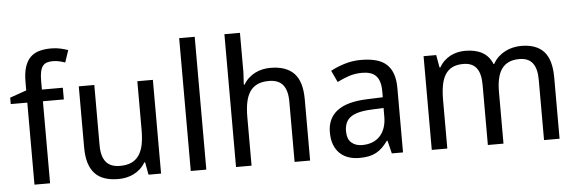

<svg xmlns="http://www.w3.org/2000/svg" viewBox="-49 -924 3291 1094"><g transform="rotate(-5 1596.0 -377.5)"><path d="M317.9 -469.2H198.2V0H108.9V-469.2H14.2V-505.9L108.9 -539.1V-585.9Q108.9 -638.2 119.9 -672.6Q130.9 -707 151.6 -727.5Q172.4 -748 202.6 -756.6Q232.9 -765.1 271 -765.1Q299.8 -765.1 324 -759.5Q348.1 -753.9 367.2 -747.1L344.2 -678.2Q329.1 -683.6 311.3 -687.7Q293.5 -691.9 273.9 -691.9Q254.4 -691.9 240.2 -687.3Q226.1 -682.6 216.8 -670.9Q207.5 -659.2 202.9 -638.9Q198.2 -618.7 198.2 -586.9V-536.1H317.9Z M761.2 0 748 -71.8H743.2Q731 -50.8 714.1 -35.4Q697.3 -20 677.2 -10Q657.2 0 634.8 4.9Q612.3 9.8 588.9 9.8Q544.4 9.8 510.7 -1.5Q477.1 -12.7 454.6 -36.6Q432.1 -60.5 420.7 -97.7Q409.2 -134.8 409.2 -186V-536.1H498V-190.9Q498 -127.4 523.9 -95.7Q549.8 -64 604 -64Q643.6 -64 670.4 -76.7Q697.3 -89.4 713.6 -114Q730 -138.7 737.1 -174.8Q744.1 -210.9 744.1 -257.8V-536.1H833V0Z M1091.8 0H1002.9V-759.8H1091.8Z M1596.7 0V-345.2Q1596.7 -408.7 1571 -440.4Q1545.4 -472.2 1490.7 -472.2Q1451.2 -472.2 1424.3 -459.5Q1397.5 -446.8 1381.1 -421.9Q1364.7 -397 1357.7 -360.8Q1350.6 -324.7 1350.6 -277.8V0H1261.7V-759.8H1350.6V-534.2L1346.7 -463.9H1351.6Q1363.8 -484.9 1380.6 -500.2Q1397.5 -515.6 1417.5 -525.9Q1437.5 -536.1 1460 -541Q1482.4 -545.9 1505.9 -545.9Q1595.2 -545.9 1640.4 -499.3Q1685.5 -452.6 1685.5 -350.1V0Z M2152.8 0 2134.8 -74.2H2130.9Q2114.7 -52.2 2098.6 -36.4Q2082.5 -20.5 2063.5 -10.3Q2044.4 0 2021 4.9Q1997.6 9.8 1966.8 9.8Q1933.1 9.8 1904.8 0.2Q1876.5 -9.3 1855.7 -29.1Q1835 -48.8 1823.2 -78.9Q1811.5 -108.9 1811.5 -149.9Q1811.5 -230 1867.9 -272.9Q1924.3 -315.9 2039.6 -319.8L2129.4 -323.2V-356.9Q2129.4 -389.6 2122.3 -411.6Q2115.2 -433.6 2101.8 -447Q2088.4 -460.4 2068.6 -466.3Q2048.8 -472.2 2023.4 -472.2Q1982.9 -472.2 1948 -460.4Q1913.1 -448.7 1880.9 -432.1L1849.6 -499Q1885.7 -518.6 1930.2 -532.2Q1974.6 -545.9 2023.4 -545.9Q2073.2 -545.9 2109.6 -535.9Q2146 -525.9 2169.7 -504.2Q2193.4 -482.4 2205.1 -448.7Q2216.8 -415 2216.8 -367.2V0ZM1989.7 -62Q2019.5 -62 2044.9 -71.3Q2070.3 -80.6 2088.9 -99.4Q2107.4 -118.2 2117.9 -146.7Q2128.4 -175.3 2128.4 -213.9V-262.2L2058.6 -258.8Q2014.6 -256.8 1984.9 -249Q1955.1 -241.2 1937.3 -227.3Q1919.4 -213.4 1911.6 -193.6Q1903.8 -173.8 1903.8 -148.9Q1903.8 -104 1927.5 -83Q1951.2 -62 1989.7 -62Z M3023.4 0V-345.2Q3023.4 -408.7 2999 -440.4Q2974.6 -472.2 2923.3 -472.2Q2887.7 -472.2 2862.8 -460.7Q2837.9 -449.2 2822 -427Q2806.2 -404.8 2798.8 -371.8Q2791.5 -338.9 2791.5 -295.9V0H2702.1V-345.2Q2702.1 -408.7 2678 -440.4Q2653.8 -472.2 2602.5 -472.2Q2564.9 -472.2 2539.6 -459.5Q2514.2 -446.8 2498.8 -421.9Q2483.4 -397 2476.8 -360.8Q2470.2 -324.7 2470.2 -277.8V0H2381.3V-536.1H2453.6L2466.3 -463.9H2471.2Q2482.9 -484.9 2499 -500.2Q2515.1 -515.6 2534.4 -525.9Q2553.7 -536.1 2575.4 -541Q2597.2 -545.9 2619.6 -545.9Q2678.2 -545.9 2717 -524.4Q2755.9 -502.9 2774.4 -457H2778.3Q2791 -480 2808.8 -496.6Q2826.7 -513.2 2847.9 -524.2Q2869.1 -535.2 2892.6 -540.5Q2916 -545.9 2940.4 -545.9Q3025.9 -545.9 3069.1 -499.3Q3112.3 -452.6 3112.3 -350.1V0Z"/></g></svg>

Font: Puppies Kittens
Style: Regular
Weight: 400
Foundry: Ascender Corporation and Peter Mawhorter
Version: Version 0.1